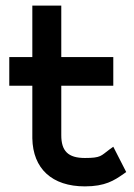

<svg xmlns="http://www.w3.org/2000/svg" viewBox="-20 -652 478 683"><path d="M95 -347V-160C97 -52 165 11 282 11C354 11 386 -10 419 -33L429 -40L383 -130L369 -120C339 -98 340 -90 282 -90C222 -90 198 -115 198 -171V-347H383V-449H198V-632H95V-449H13V-347Z"/></svg>

Font: Charger Pro
Style: Blk
Weight: 900
Designer: Jasper
Foundry: Cannot Into Space Fonts
Version: Version 1.09